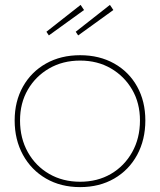

<svg xmlns="http://www.w3.org/2000/svg" viewBox="-20 -756 655 786"><path d="M308 10Q229 10 168.5 -25Q108 -60 74 -122Q40 -184 40 -263Q40 -341 74 -401.5Q108 -462 168.5 -496Q229 -530 308 -530Q387 -530 447.5 -496Q508 -462 541.5 -401.5Q575 -341 575 -263Q575 -184 541.5 -122Q508 -60 447.5 -25Q387 10 308 10ZM308 -12Q379 -12 434 -44Q489 -76 521 -133Q553 -190 553 -263Q553 -334 521 -389Q489 -444 434 -476Q379 -508 308 -508Q237 -508 181.5 -476Q126 -444 94 -389Q62 -334 62 -263Q62 -190 94 -133Q126 -76 181.5 -44Q237 -12 308 -12ZM300 -611 290 -626 430 -736 444 -715ZM180 -611 170 -626 310 -736 324 -715Z"/></svg>

Font: Lexend Deca Thin
Style: Regular
Weight: 250
Designer: Bonnie Shaver-Troup, Thomas Jockin
Foundry: Lexend
Version: Version 1.007